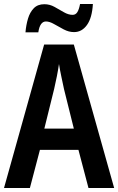

<svg xmlns="http://www.w3.org/2000/svg" viewBox="-20 -937 590 957"><path d="M421 0 371 -190H179L129 0H0L200 -715H348L549 0ZM299 -493Q293 -521 285.5 -556.5Q278 -592 274 -618Q270 -590 263.5 -557Q257 -524 250 -494L201 -296H348ZM107 -776Q110 -812 119.5 -844Q129 -876 148.5 -896Q168 -916 201 -916Q228 -916 252 -902.5Q276 -889 298.5 -876Q321 -863 342 -863Q357 -863 365.5 -876.5Q374 -890 379 -917H443Q439 -848 413.5 -812.5Q388 -777 349 -777Q323 -777 297.5 -790.5Q272 -804 249.5 -817Q227 -830 209 -830Q179 -830 171 -776Z"/></svg>

Font: Noto Sans Khmer UI Condensed SemiBold
Style: Regular
Weight: 600
Width: 3
Designer: Danh Hong and the Monotype Design Team
Foundry: Monotype Imaging Inc.
Version: Version 2.002; ttfautohint (v1.8.4.7-5d5b)